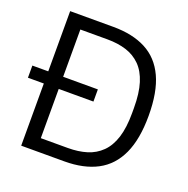

<svg xmlns="http://www.w3.org/2000/svg" viewBox="-123 -803 901 920"><g transform="rotate(20 327.5 -343.0)"><path d="M0 -317V-379H334V-317ZM81 0V-686H301Q400 -686 468 -650.5Q536 -615 571 -539.5Q606 -464 606 -343Q606 -224 571 -148Q536 -72 468 -36Q400 0 301 0ZM157 -66H295Q348 -66 390.5 -79Q433 -92 464 -122.5Q495 -153 511 -203.5Q527 -254 527 -328V-354Q527 -430 511 -481Q495 -532 464.5 -562.5Q434 -593 391.5 -606.5Q349 -620 295 -620H157Z"/></g></svg>

Font: Archivo SemiCondensed Light
Style: Regular
Weight: 300
Width: 4
Designer: Hector Gatti
Foundry: Omnibus-Type
Version: Version 2.001